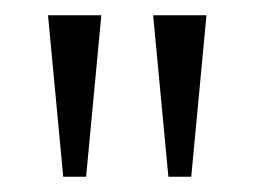

<svg xmlns="http://www.w3.org/2000/svg" viewBox="-20 -734 334 252"><path d="M63 -502H93L113 -714H43ZM201 -502H231L251 -714H181Z"/></svg>

Font: Noto Serif Georgian ExtraCondensed Light
Style: Regular
Weight: 300
Width: 2
Designer: Monotype Design Team, Akaki Razmadze
Foundry: Google LLC
Version: Version 2.003